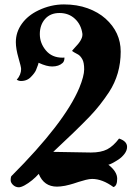

<svg xmlns="http://www.w3.org/2000/svg" viewBox="-20 -794 608 852"><path d="M63.5 37.1Q49.3 37.1 38.1 26.9Q27.3 16.6 27.3 5.4Q27.3 -5.9 29.8 -11.7Q266.6 -248.5 332 -404.3Q353.5 -457 353.5 -486.3Q353.5 -516.6 345.2 -531.2Q336.9 -545.9 327.1 -551.8L308.6 -562Q298.8 -567.4 300.5 -569.6Q302.2 -571.8 311.5 -582Q345.7 -616.7 345.7 -639.6V-643.6Q340.3 -684.6 312.7 -710.4Q285.2 -736.3 244.1 -736.3Q203.1 -736.3 179.9 -709.7Q156.7 -683.1 156.7 -642.6Q156.7 -602.5 183.6 -570.3Q210.4 -538.1 257.3 -538.1Q264.2 -538.1 266.1 -538.6Q266.1 -522 257.8 -514.6Q240.7 -499 211.4 -499Q187 -499 153.3 -514.6Q150.9 -516.6 150.9 -514.4Q150.9 -512.2 148.9 -506.8Q145.5 -496.1 139.9 -483.2Q134.3 -470.2 119.1 -454.6Q101.6 -434.6 73.2 -434.6Q63.5 -434.6 54.2 -439.9Q73.7 -462.4 73.7 -487.8Q73.7 -497.1 62 -537.1Q50.3 -577.6 50.3 -606.9Q50.3 -651.4 76.9 -688.5Q103.5 -725.6 150.4 -748Q205.6 -774.4 263.7 -774.4Q321.8 -774.4 368.9 -757.3Q416 -740.2 448.2 -711.4Q515.6 -650.9 515.6 -564.9Q515.6 -464.8 463.9 -385.3Q443.8 -355 422.4 -327.9Q400.9 -300.8 377.9 -276.9Q347.7 -245.6 307.4 -206.5Q267.1 -167.5 216.3 -120.1L383.3 -117.2Q428.2 -117.2 455.6 -131.3Q482.9 -145.5 508.3 -179.2Q543.9 -167.5 543.9 -142.1Q543.9 -126.5 532.5 -111.3Q521 -96.2 505.4 -85.9Q472.7 -64.9 460.9 -63Q500 -32.7 500 -1Q500 31.2 483.4 36.1Q434.1 0 388.7 0Q377 0 360.4 4.2Q343.8 8.3 328.9 13.2Q314 18.1 306.6 20.5Q300.3 22.5 288.8 25.6Q277.3 28.8 269 30.3Q247.1 34.2 232.9 34.2Q174.8 34.2 151.9 -22.5Q139.6 -8.3 122.6 5.6Q105.5 19.5 89.4 28.3Q73.2 37.1 63.5 37.1Z"/></svg>

Font: Sancreek
Style: Regular
Weight: 400
Designer: Vernon Adams
Foundry: Vernon Adams
Version: Version 1.100; ttfautohint (v1.8.4.7-5d5b)